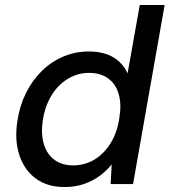

<svg xmlns="http://www.w3.org/2000/svg" viewBox="-20 -740 682 772"><path d="M239 12Q170 12 123.5 -22.5Q77 -57 57.5 -117.5Q38 -178 50 -254Q59 -315 84.5 -366Q110 -417 148 -454.5Q186 -492 234.5 -512.5Q283 -533 337 -533Q396 -533 435 -510Q474 -487 493 -445L542 -720H642L515 0H425L429 -79Q410 -55 383 -34.5Q356 -14 320 -1Q284 12 239 12ZM274 -75Q321 -75 360 -98.5Q399 -122 425.5 -165.5Q452 -209 460 -267Q469 -322 457 -362.5Q445 -403 414.5 -425Q384 -447 338 -447Q293 -447 253.5 -423.5Q214 -400 187.5 -357Q161 -314 152 -256Q144 -201 156.5 -160Q169 -119 199.5 -97Q230 -75 274 -75Z"/></svg>

Font: DM Sans 10pt Medium
Style: Italic
Weight: 500
Italic angle: -10°
Version: Version 4.004;gftools[0.9.30]